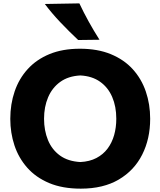

<svg xmlns="http://www.w3.org/2000/svg" viewBox="-20 -1107 953 1142"><path d="M458 -143.2Q384.4 -147.3 336.5 -182.1Q288.6 -217 265.3 -274Q242 -331.1 242 -400.6Q242 -471.4 266.1 -528.2Q290.2 -585.1 338.3 -619.9Q386.4 -654.6 458 -658.2Q527.5 -654.6 575.1 -620.9Q622.7 -587.2 647.2 -530.5Q671.7 -473.8 671.7 -400.6Q671.7 -349 658.9 -303.5Q646 -258.1 619.8 -223.1Q593.6 -188.2 553.3 -167.1Q513 -146 458 -143.2ZM460.6 15.1Q594.6 15.1 686.5 -39.1Q778.5 -93.3 825.8 -187.3Q873.2 -281.2 873.2 -400.6Q873.2 -487 847.3 -562.6Q821.5 -638.2 769.6 -695.3Q717.8 -752.4 639.2 -784.8Q560.5 -817.2 455.6 -817.2Q352.1 -817.2 274.3 -785.2Q196.6 -753.1 144.8 -696Q92.9 -639 67.1 -563.2Q41.2 -487.5 41.2 -399.9Q41.2 -317.4 65.8 -242.7Q90.5 -168 141.7 -109.9Q192.9 -51.8 272.1 -18.3Q351.4 15.1 460.6 15.1ZM445 -869 571.8 -870.6Q537.4 -924.6 507.6 -978.5Q477.7 -1032.4 452.1 -1086.9L246.6 -1083.3Q288.4 -1027.7 339.2 -974.2Q390 -920.7 445 -869Z"/></svg>

Font: Pinar FD VF
Style: Regular
Weight: 300
Designer: Amin Abedi
Version: Version 2.000